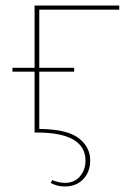

<svg xmlns="http://www.w3.org/2000/svg" viewBox="-20 -479 474 694"><path d="M122 -444V-234H248V-220H122V-13Q222 -12 264 20Q306 52 306 101Q306 142 281 168.5Q256 195 214 195Q186 195 163 182L169 172Q194 182 215 182Q249 182 269 158.5Q289 135 289 102Q289 0 113 0H105V-220H25V-234H105V-459H411V-444Z"/></svg>

Font: Ysabeau SC Thin
Style: Regular
Weight: 200
Designer: Christian Thalmann (Catharsis Fonts)
Version: Version 0.003